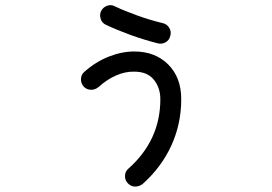

<svg xmlns="http://www.w3.org/2000/svg" viewBox="-20 -619 1040 735"><path d="M525.4 85.9Q511.7 95.7 496.1 95.2Q480.5 94.7 468.8 82Q458 70.3 458.5 53.7Q459 37.1 471.7 26.4Q593.8 -82 593.8 -239.3Q593.8 -283.2 568.8 -314Q543.9 -344.7 494.1 -344.7Q460 -345.7 424.3 -330.1Q388.7 -314.5 356.4 -285.2Q342.8 -274.4 326.7 -275.4Q310.5 -276.4 299.8 -288.1Q289.1 -300.8 290 -317.4Q291 -334 302.7 -343.8Q346.7 -382.8 396.5 -402.3Q446.3 -421.9 494.1 -421.9Q574.2 -421.9 624 -372.1Q673.8 -322.3 673.8 -239.3Q673.8 -144.5 635.7 -61.5Q597.7 21.5 525.4 85.9ZM584 -453.1Q530.3 -466.8 478 -485.8Q425.8 -504.9 384.8 -524.4Q370.1 -531.2 365.2 -547.4Q360.4 -563.5 367.2 -577.1Q375 -591.8 390.6 -597.2Q406.2 -602.5 419.9 -594.7Q457 -577.1 505.9 -559.6Q554.7 -542 603.5 -530.3Q620.1 -526.4 628.4 -511.7Q636.7 -497.1 631.8 -481.4Q627.9 -464.8 613.8 -457Q599.6 -449.2 584 -453.1Z"/></svg>

Font: KTXP_ComRound
Style: Medium
Weight: 500
Version: Version 1.01;May 16, 2022;FontCreator 13.0.0.2683 64-bit